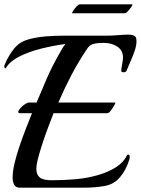

<svg xmlns="http://www.w3.org/2000/svg" viewBox="-39 -862 647 882"><path d="M50 0Q34 0 26.5 -13Q19 -26 19 -47Q19 -76 28.5 -115Q38 -154 52.5 -196Q67 -238 82 -276.5Q97 -315 108 -342H53Q45 -342 45 -348Q45 -354 54 -364.5Q63 -375 75 -383Q87 -391 95 -391H129Q154 -450 176 -501.5Q198 -553 231 -611Q239 -625 246 -637.5Q253 -650 262 -660Q208 -653 151.5 -639Q95 -625 51 -603Q7 -581 -11 -551Q-12 -548 -15 -548Q-17 -548 -18.5 -552Q-20 -556 -19 -561Q-9 -587 6 -611Q21 -635 35 -649Q57 -672 95 -682Q133 -692 173.5 -695Q214 -698 243 -698H441Q476 -698 503.5 -700.5Q531 -703 550 -703Q581 -703 586 -688Q587 -684 587.5 -680.5Q588 -677 588 -672Q588 -652 579 -626.5Q570 -601 559.5 -577.5Q549 -554 543 -539Q542 -534 537.5 -532Q533 -530 529 -530Q524 -530 520 -532Q517 -534 518.5 -545.5Q520 -557 523 -572Q526 -587 526 -598Q526 -630 500.5 -647.5Q475 -665 437 -665Q409 -665 391 -660.5Q373 -656 362 -639Q322 -580 289.5 -518Q257 -456 229 -391H490Q493 -391 486.5 -379Q480 -367 470.5 -354.5Q461 -342 454 -342H207Q196 -314 181 -274Q166 -234 153.5 -195Q141 -156 134 -128Q128 -104 128 -85Q128 -60 143.5 -47Q159 -34 198 -34Q252 -34 306 -38.5Q360 -43 412 -58Q457 -71 492.5 -93Q528 -115 544 -148Q546 -152 550 -152Q557 -152 557 -141Q557 -139 556.5 -136Q556 -133 555 -129Q547 -103 536 -83Q525 -63 513 -49Q485 -15 441 -7.5Q397 0 353 0ZM293 -801Q290 -801 296.5 -811.5Q303 -822 312.5 -832Q322 -842 327 -842H568Q572 -842 565.5 -832Q559 -822 549.5 -811.5Q540 -801 534 -801Z"/></svg>

Font: Playball
Style: Regular
Weight: 400
Designer: Robert E. Leuschke
Foundry: Robert E. Leuschke
Version: Version 1.010